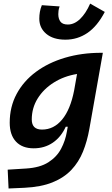

<svg xmlns="http://www.w3.org/2000/svg" viewBox="-20 -817 626 1071"><path d="M27.8 234.4 22.9 129.4 125.5 123Q203.1 118.2 250 88.1Q296.9 58.1 320.8 12.7Q344.7 -32.7 353 -82.5L357.9 -109.9H346.7Q320.3 -52.2 274.4 -21Q228.5 10.3 168 10.3Q104 10.3 69.1 -27.1Q34.2 -64.5 34.2 -132.3Q34.2 -221.2 72.8 -293Q111.3 -364.7 180.4 -416Q249.5 -467.3 342.5 -494.9Q435.5 -522.5 544.4 -522.5H553.7L478.5 -98.1Q466.3 -29.3 442.9 28.8Q419.4 86.9 378.2 130.6Q336.9 174.3 272.9 200.2Q209 226.1 115.7 230.5ZM409.7 -404.3Q337.4 -392.6 280.3 -356.7Q223.1 -320.8 190.2 -267.8Q157.2 -214.8 157.2 -150.4Q157.2 -94.2 214.4 -94.2Q280.3 -94.2 326.7 -150.4Q373 -206.5 393.6 -313ZM344.7 -595.7Q276.9 -595.7 238 -628.4Q199.2 -661.1 199.2 -712.9Q199.2 -731.9 202.4 -750.5Q205.6 -769 213.4 -788.1L312.5 -781.2Q307.6 -767.6 306.4 -756.8Q305.2 -746.1 305.2 -737.8Q305.2 -712.4 317.1 -696.3Q329.1 -680.2 358.4 -680.2Q394.5 -680.2 426.8 -711.2Q459 -742.2 482.9 -796.9L564.5 -750.5Q522.9 -670.9 467.8 -633.3Q412.6 -595.7 344.7 -595.7Z"/></svg>

Font: Cascadia Code PL SemiBold
Style: Italic
Weight: 600
Italic angle: -10°
Monospace: yes
Designer: Aaron Bell
Foundry: Saja Typeworks
Version: Version 2404.023; ttfautohint (v1.8.4)